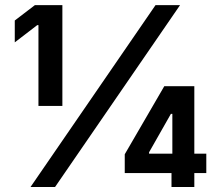

<svg xmlns="http://www.w3.org/2000/svg" viewBox="-20 -748 878 768"><path d="M229.5 -727.5V-324.2H133.8V-647.5H128.9L39.1 -578.6V-666L119.6 -727.5ZM102.1 0 602.1 -727.5H700.2L200.2 0ZM479 -55.7V-130.9L637.2 -403.3H704.6V-292.5H663.6L576.2 -138.7V-133.3H805.2V-55.7ZM666 0V-78.1L669.4 -111.8V-403.3H757.3V0Z"/></svg>

Font: Inter Cardless
Style: Bold
Weight: 700
Designer: Rasmus Andersson
Foundry: rsms
Version: Version 4.001;git-9221beed3